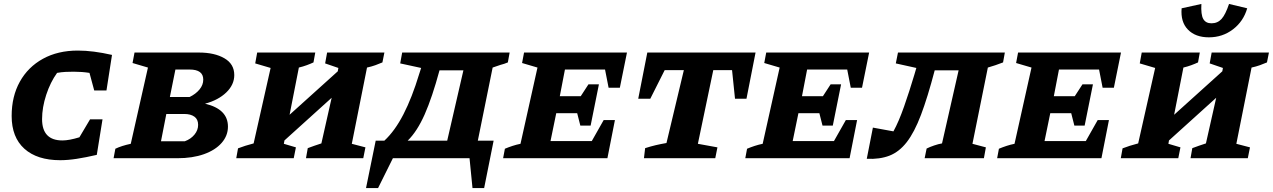

<svg xmlns="http://www.w3.org/2000/svg" viewBox="-20 -801 6444 972"><path d="M285 10Q168 10 103.5 -48Q39 -106 39 -214Q39 -313 80.5 -387.5Q122 -462 197.5 -503.5Q273 -545 374 -545Q451 -545 547 -523L519 -343H457L433 -432Q395 -438 353 -438Q332 -438 311.5 -437Q291 -436 269 -432Q235 -385 214 -321Q193 -257 193 -198Q193 -90 296 -90Q330 -90 382 -106L436 -197H499L470 -17Q414 -4 368.5 3Q323 10 285 10Z M555 0 564 -48Q595 -63 642 -73L729 -459L651 -482L661 -535H987Q1066 -535 1116 -506Q1166 -477 1166 -421Q1166 -372 1125.5 -333Q1085 -294 1018 -276Q1134 -249 1134 -160Q1134 -114 1102 -77.5Q1070 -41 1012.5 -20.5Q955 0 878 0ZM940 -449H868L840 -310H940Q971 -325 990 -348Q1009 -371 1009 -398Q1009 -449 940 -449ZM795 -86H916Q946 -97 964.5 -119.5Q983 -142 983 -169Q983 -197 964 -210.5Q945 -224 913 -224H822Z M1176 0 1185 -50Q1207 -58 1222 -63Q1237 -68 1264 -75L1350 -457L1272 -480L1282 -535H1576L1567 -485Q1552 -478 1533 -471Q1514 -464 1493 -459L1446 -220L1690 -440L1693 -457L1626 -480L1636 -535H1926L1916 -485Q1900 -478 1880.5 -471Q1861 -464 1838 -459L1761 -73L1830 -55L1819 0H1529L1538 -51Q1555 -57 1572.5 -63.5Q1590 -70 1607 -75L1659 -306L1420 -90L1417 -73L1478 -55L1467 0Z M1833 151 1882 -89H1926Q1979 -138 2022.5 -222.5Q2066 -307 2102 -426L2112 -457L2006 -480L2016 -535H2560L2551 -485Q2539 -480 2532.5 -478Q2526 -476 2513.5 -472.5Q2501 -469 2474 -459L2399 -89H2479L2431 151H2372L2357 0H1969L1894 151ZM2205 -445Q2168 -308 2130 -222Q2092 -136 2044 -89H2244L2326 -445Z M2527 0 2536 -48Q2555 -56 2575 -62.5Q2595 -69 2615 -73L2701 -459L2623 -482L2633 -535H3154L3118 -357H3061L3043 -449H2840L2814 -314H2920L2959 -374H3012L2970 -165H2918L2902 -228H2796L2767 -87H2976L3036 -193H3093L3055 0Z M3805 -535 3759 -301H3701L3686 -446H3591L3513 -73L3612 -55L3601 0H3240L3246 -51Q3274 -60 3299.5 -66Q3325 -72 3354 -77L3442 -446H3345L3272 -301H3211L3257 -535Z M3753 0 3762 -48Q3781 -56 3801 -62.5Q3821 -69 3841 -73L3927 -459L3849 -482L3859 -535H4380L4344 -357H4287L4269 -449H4066L4040 -314H4146L4185 -374H4238L4196 -165H4144L4128 -228H4022L3993 -87H4202L4262 -193H4319L4281 0Z M4368 3 4399 -155 4503 -136Q4530 -185 4557 -262Q4584 -339 4609 -423L4619 -457L4515 -480L4526 -535H5067L5058 -485Q5038 -477 5019.5 -471Q5001 -465 4981 -459L4903 -73L4971 -55L4961 0H4661L4671 -49Q4687 -57 4709 -64.5Q4731 -72 4749 -75L4833 -445H4712Q4676 -308 4642.5 -219.5Q4609 -131 4570.5 -81.5Q4532 -32 4483 -13Q4434 6 4368 3Z M5028 0 5037 -48Q5056 -56 5076 -62.5Q5096 -69 5116 -73L5202 -459L5124 -482L5134 -535H5655L5619 -357H5562L5544 -449H5341L5315 -314H5421L5460 -374H5513L5471 -165H5419L5403 -228H5297L5268 -87H5477L5537 -193H5594L5556 0Z M5654 0 5663 -50Q5685 -58 5700 -63Q5715 -68 5742 -75L5828 -457L5750 -480L5760 -535H6054L6045 -485Q6030 -478 6011 -471Q5992 -464 5971 -459L5924 -220L6168 -440L6171 -457L6104 -480L6114 -535H6404L6394 -485Q6378 -478 6358.5 -471Q6339 -464 6316 -459L6239 -73L6308 -55L6297 0H6007L6016 -51Q6033 -57 6050.5 -63.5Q6068 -70 6085 -75L6137 -306L5898 -90L5895 -73L5956 -55L5945 0ZM6100 -612Q6032 -612 5994 -651Q5956 -690 5962 -759L6062 -781Q6059 -727 6071.5 -705Q6084 -683 6113 -683Q6144 -683 6164 -705Q6184 -727 6202 -781L6294 -759Q6275 -693 6222 -652.5Q6169 -612 6100 -612Z"/></svg>

Font: Piazzolla SC
Style: Bold Italic
Weight: 700
Italic angle: -11.3°
Designer: Juan Pablo del Peral
Foundry: Huerta Tipografica
Version: Version 1.330